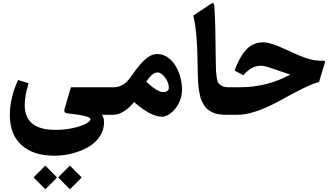

<svg xmlns="http://www.w3.org/2000/svg" viewBox="-20 -751 2168 1256"><path d="M440.9 336.4 510.7 406.2Q513.2 408.2 513.2 409.2Q513.2 410.2 510.3 414.1L441.4 483.4Q437.5 487.3 433.6 483.4L365.2 414.6Q361.3 410.6 361.1 409.7Q360.8 408.7 363.8 405.8L433.1 336.4Q436.5 333.5 437.5 333.7Q438.5 334 440.9 336.4ZM280.3 336.4 350.1 406.2Q352.1 408.2 352.3 409.2Q352.5 410.2 349.6 414.1L280.8 483.4Q276.9 487.3 272.9 483.4L204.6 414.6Q200.7 410.6 200.4 409.7Q200.2 408.7 203.1 405.8L272.5 336.4Q274.4 334.5 275.6 334Q276.9 333.5 277.6 334Q278.3 334.5 280.3 336.4ZM342.8 98.6Q404.3 98.6 458.7 86.4Q513.2 74.2 542.2 58.1Q571.3 42 571.3 28.3Q571.3 6.3 423.3 -9.3Q394.5 -12.7 401.9 -37.6L443.8 -180.2H714.8Q727.1 -180.2 727.1 -115.7V-69.3Q727.1 0 714.8 0H646.5Q660.6 18.6 660.6 49.3Q660.6 100.1 631.8 142.6Q603 185.1 556.2 211.7Q509.3 238.3 452.1 252.9Q395 267.6 335.4 267.6Q198.2 267.6 121.3 198.5Q44.4 129.4 44.4 1.5Q44.4 -110.8 98.1 -228L167 -206.1Q141.6 -123.5 141.6 -64Q141.6 98.6 342.8 98.6Z M710 0Q683.1 0 683.1 -75.2V-109.4Q683.1 -180.2 710 -180.2H724.6Q787.6 -180.2 833.5 -245.1Q852.5 -272 862.3 -285.4Q872.1 -298.8 889.2 -320.1Q906.2 -341.3 918.2 -352.3Q930.2 -363.3 946 -375.2Q961.9 -387.2 977.5 -392.3Q993.2 -397.5 1009.8 -397.5Q1044.9 -397.5 1075.7 -376.7Q1106.4 -356 1127 -322.8Q1147.5 -289.6 1159.2 -247.8Q1170.9 -206.1 1170.9 -164.1Q1170.9 -127.4 1157.5 -93.5Q1144 -59.6 1124.3 -36.9Q1104.5 -14.2 1082 -0.7Q1059.6 12.7 1041 12.7Q967.3 12.7 856.9 -83.5Q787.6 0 718.8 0ZM1048.8 -148.4Q1064.5 -148.4 1074.5 -156Q1084.5 -163.6 1084.5 -177.7Q1084.5 -209.5 1060.3 -243.2Q1036.1 -276.9 1010.3 -276.9Q990.7 -276.9 973.1 -260.7Q955.6 -244.6 936.5 -216.8Q1009.3 -148.4 1048.8 -148.4Z M1391.1 -374Q1391.6 -321.3 1392.6 -297.6Q1393.6 -273.9 1397.5 -245.1Q1401.4 -216.3 1410.2 -205.8Q1418.9 -195.3 1434.3 -187.7Q1449.7 -180.2 1474.1 -180.2H1483.9Q1496.1 -180.2 1496.1 -115.7V-69.3Q1496.1 0 1483.9 0H1457.5Q1431.6 0 1410.2 -3.7Q1388.7 -7.3 1371.8 -15.1Q1355 -22.9 1341.6 -32.7Q1328.1 -42.5 1318.1 -57.9Q1308.1 -73.2 1300.8 -87.9Q1293.5 -102.5 1288.6 -124.3Q1283.7 -146 1280.8 -165Q1277.8 -184.1 1276.1 -211.4Q1274.4 -238.8 1273.9 -261Q1273.4 -283.2 1272.9 -315.4Q1271.5 -537.6 1244.6 -649.4L1355.5 -723.1Q1371.1 -733.9 1376.2 -730Q1381.3 -726.1 1382.8 -702.1Q1390.1 -584.5 1391.1 -374Z M1572.8 -258.8 1514.6 -289.1Q1529.8 -331.1 1546.1 -362.3Q1562.5 -393.6 1585 -419.9Q1607.4 -446.3 1636.5 -460.2Q1665.5 -474.1 1700.7 -474.1Q1751.5 -474.1 1849.6 -427.2Q1941.4 -383.8 1989 -368.7Q2036.6 -353.5 2092.3 -353.5Q2102.5 -353.5 2105.2 -351.8Q2107.9 -350.1 2106 -343.8L2066.9 -214.8Q1996.1 -196.8 1806.6 -90.3Q1640.6 0 1532.7 0H1479Q1452.1 0 1452.1 -75.2V-109.4Q1452.1 -180.2 1479 -180.2H1549.8Q1725.6 -180.2 1879.4 -263.2Q1812.5 -284.7 1778.8 -296.9Q1711.9 -321.3 1687.5 -321.3Q1624 -321.3 1572.8 -258.8Z"/></svg>

Font: Sahel FD-WOL
Style: Bold-FD-WOL
Weight: 700
Foundry: Saber Rastikerdar (saber.rastikerdar@gmail.com)
Version: Version 2.0.2